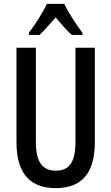

<svg xmlns="http://www.w3.org/2000/svg" viewBox="-20 -960 574 990"><path d="M311 -940H222C203 -899 164 -837 129 -791V-780H184C207 -801 236 -836 267 -870C296 -836 323 -804 350 -780H405V-791C371 -836 333 -895 311 -940ZM469 -227V-714H369V-227C369 -121 335 -80 268 -80C201 -80 165 -122 165 -226V-714H65V-226C65 -65 136 10 267 10C400 10 469 -65 469 -227Z"/></svg>

Font: Noto Sans Myanmar ExtraCondensed Medium
Style: Regular
Weight: 500
Width: 2
Designer: Monotype Design Team
Foundry: Monotype Imaging Inc.
Version: Version 2.107